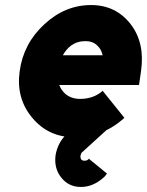

<svg xmlns="http://www.w3.org/2000/svg" viewBox="-20 -532 583 761"><path d="M531 -195 539 -250Q555 -362 498 -436Q439 -512 341 -512Q238 -512 156 -436Q73 -360 58 -250Q43 -142 108 -65Q172 12 275 12Q389 12 473 -65L387 -172Q351 -140 297 -140Q264 -140 240 -159Q232 -166 225.5 -175Q219 -184 215 -195ZM318 -369Q348 -369 365 -352Q381 -338 387 -313H229Q242 -336 261 -351Q286 -369 318 -369ZM404 156 332 97Q331 98 331 98Q331 98 330 100Q324 105 315 105Q306 105 302 100Q298 93 299 85Q300 81 301.5 77Q303 73 306 71L406 -20H276Q258 -13 248 -4Q208 32 200 85Q194 136 223 172Q252 209 301 209Q348 209 389 173Q394 169 397.5 164.5Q401 160 404 156Z"/></svg>

Font: Unageo
Style: ExtraBold-Italic
Weight: 800
Designer: Richard Sepsi
Foundry: Richard Sepsi
Version: Version 2.000